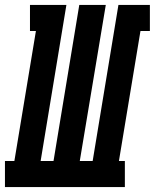

<svg xmlns="http://www.w3.org/2000/svg" viewBox="-58 -755 625 775"><path d="M-38 0V-105H0L87 -630H63V-735H210L106 -105H158L262 -735H369L264 -105H316L420 -735H547V-630H509L422 -105H446V0Z"/></svg>

Font: Iosevka Slab Extrabold Oblique
Style: Regular
Weight: 800
Italic angle: -9°
Monospace: yes
Designer: Belleve Invis
Foundry: Belleve Invis
Version: Version 11.1.1; ttfautohint (v1.8.3)